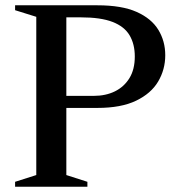

<svg xmlns="http://www.w3.org/2000/svg" viewBox="-20 -705 664 725"><path d="M489 -491.5Q489 -538.5 469.2 -571.8Q449.5 -605 405 -622.2Q360.5 -639.5 285 -639.5H149L153.5 -685H348Q440 -685 496 -660Q552 -635 578 -592.2Q604 -549.5 604 -496.5Q604 -442.5 577.2 -397.2Q550.5 -352 494 -324.8Q437.5 -297.5 348 -297.5H153.5L149 -343H334Q379 -343 413.8 -360Q448.5 -377 468.8 -410Q489 -443 489 -491.5ZM230.5 -685V-44L310 -18.5V0H37V-18.5L117 -44V-641.5L37 -666.5V-685Z"/></svg>

Font: Newsreader 36pt Medium
Style: Regular
Weight: 500
Designer: Hugues Gentile
Foundry: Production Type
Version: Version 1.003